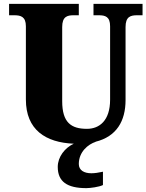

<svg xmlns="http://www.w3.org/2000/svg" viewBox="-20 -734 758 994"><path d="M427 240C447 240 493 234 513 224V155C490 160 470 163 453 163C416 163 388 148 388 115C388 52 436 13 476 0H474C584 -27 630 -108 630 -216V-594C630 -648 656 -655 690 -655H718V-714H464V-655H491C525 -655 550 -648 550 -598V-218C550 -110 495 -67 430 -67C348 -67 302 -100 302 -210V-594C302 -648 328 -655 361 -655H388V-714H27V-655H54C87 -655 114 -648 114 -598V-219C114 -62 216 4 362 10C316 31 279 78 279 130C279 206 327 240 427 240Z"/></svg>

Font: Noto Serif Ethiopic SemiCondensed Black
Style: Regular
Weight: 900
Width: 4
Designer: Monotype Design Team
Foundry: Monotype Imaging Inc.
Version: Version 2.102